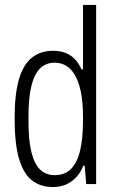

<svg xmlns="http://www.w3.org/2000/svg" viewBox="-20 -743 469 775"><path d="M193 12Q144 12 109.5 -14.5Q75 -41 57 -101.5Q39 -162 39 -265Q39 -363 56.5 -423Q74 -483 109 -510.5Q144 -538 194 -538Q220 -538 241.5 -530.5Q263 -523 280 -506.5Q297 -490 309 -463H315V-723H368V0H328L322 -74H316Q302 -36 270 -12Q238 12 193 12ZM201 -36Q242 -36 267 -61.5Q292 -87 303.5 -136Q315 -185 315 -255V-272Q315 -332 306 -374Q297 -416 281.5 -441.5Q266 -467 245.5 -478.5Q225 -490 201 -490Q166 -490 142.5 -467.5Q119 -445 107 -397.5Q95 -350 95 -273V-253Q95 -176 107 -128Q119 -80 142.5 -58Q166 -36 201 -36Z"/></svg>

Font: Archivo Condensed ExtraLight
Style: Regular
Weight: 250
Width: 3
Designer: Hector Gatti
Foundry: Omnibus-Type
Version: Version 2.001